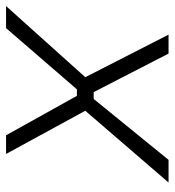

<svg xmlns="http://www.w3.org/2000/svg" viewBox="8 -570 563 618"><g transform="rotate(-90 289.0 -261.5)"><path d="M10 0 241 -268 102 -523H162L289 -295H310L507 -523H578L349 -268L486 0H425L301 -241H279L83 0Z"/></g></svg>

Font: Tomorrow Light
Style: Italic
Weight: 300
Italic angle: -10°
Designer: Tony de Marco, Monica Rizzolli
Foundry: Just in Type
Version: Version 2.002